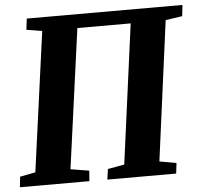

<svg xmlns="http://www.w3.org/2000/svg" viewBox="-53 -798 895 852"><g transform="rotate(-5 395.0 -371.5)"><path d="M1.5 0 6.5 -46.5 75.5 -60 160.5 -682 91 -693.5 97 -743H790.5L785 -693.5L710.5 -682.5L628 -60L703 -46.5L697.5 0H391L397.5 -46.5L471.5 -60L554.5 -681.5H317L232 -60L314.5 -46.5L311 0Z"/></g></svg>

Font: Merriweather 28pt ExtraBold
Style: Italic
Weight: 800
Italic angle: -7.8°
Version: Version 2.101